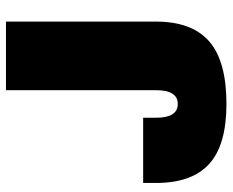

<svg xmlns="http://www.w3.org/2000/svg" viewBox="-86 -654 760 627"><g transform="rotate(-90 293.5 -340.0)"><path d="M10 -210V-252H223V-210Q223 -139 268 -139Q313 -139 313 -210V-700H537V-210Q537 -93 472.5 -36.5Q408 20 268 20Q134 20 72 -36.5Q10 -93 10 -210Z"/></g></svg>

Font: Fivo Sans Black
Style: Regular
Weight: 900
Designer: Alexander Slobzheninov
Foundry: Alexander Slobzheninov
Version: 1.0